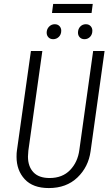

<svg xmlns="http://www.w3.org/2000/svg" viewBox="-20 -944 570 975"><path d="M440 -176Q429 -96 373 -42.5Q317 11 228 11Q147 11 105.5 -34Q64 -79 64 -148Q64 -169 66 -180L137 -685H195L124 -179Q122 -159 122 -149Q122 -99 149.5 -69.5Q177 -40 232 -40Q297 -40 336 -80.5Q375 -121 383 -183L453 -685H511ZM217 -778Q217 -796 229 -808.5Q241 -821 258 -821Q273 -821 282 -811.5Q291 -802 291 -788Q291 -769 279 -757Q267 -745 250 -745Q235 -745 226 -754.5Q217 -764 217 -778ZM376 -778Q376 -797 387.5 -809Q399 -821 416 -821Q431 -821 440 -811.5Q449 -802 449 -788Q449 -769 437.5 -757Q426 -745 409 -745Q394 -745 385 -754.5Q376 -764 376 -778ZM445 -878H244L250 -924H451Z"/></svg>

Font: Fira Sans Extra Condensed Light
Style: Italic
Weight: 300
Width: 3
Italic angle: -8°
Designer: Carrois Corporate & Edenspiekermann AG
Foundry: Carrois Corporate GbR & Edenspiekermann AG
Version: Version 4.203